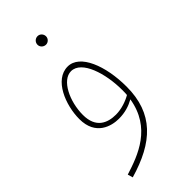

<svg xmlns="http://www.w3.org/2000/svg" viewBox="-233 -559 844 844"><g transform="rotate(-45 189.0 -137.5)"><path d="M193 -452C207 -452 219 -464 219 -478C219 -493 207 -505 193 -505C178 -505 166 -493 166 -478C166 -464 178 -452 193 -452ZM50 230C219 181 313 96 313 -71C313 -201 268 -317 192 -317C110 -317 65 -204 65 -117C65 -15 144 5 189 5C228 5 258 -5 285 -20C260 133 135 177 43 206ZM89 -119C89 -203 132 -292 188 -292C254 -292 289 -176 289 -75C289 -64 289 -54 288 -44C264 -30 228 -17 193 -17C141 -17 89 -38 89 -119Z"/></g></svg>

Font: Noto Sans Arabic ExtCond Thin
Style: Regular
Weight: 100
Width: 2
Designer: Monotype Design Team, Nadine Chahine, Nizar Qandah and Khaled Hosny
Foundry: Monotype Imaging Inc.
Version: Version 2.012